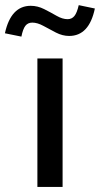

<svg xmlns="http://www.w3.org/2000/svg" viewBox="-89 -741 397 761"><path d="M59.2 0V-509.2H159.1V0ZM-4.2 -595.9 -69.5 -609.1Q-45.7 -718 32.8 -718Q60.1 -718 86 -704.9Q112 -691.8 135.2 -678.4Q158.5 -665 178.7 -665Q195.7 -665 205.9 -677.6Q216.1 -690.1 223.1 -720.6L287 -707.3Q264.3 -598.5 185.1 -598.5Q158.8 -598.5 132.7 -611.9Q106.6 -625.3 83 -638.4Q59.3 -651.4 38.9 -651.4Q21.5 -651.4 11.6 -638.7Q1.8 -626 -4.2 -595.9Z"/></svg>

Font: Red Hat Display VF
Style: Regular
Weight: 300
Designer: Pentagram, MCKL
Foundry: Pentagram, MCKL
Version: Version 1.023